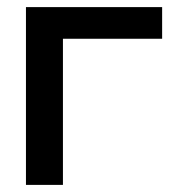

<svg xmlns="http://www.w3.org/2000/svg" viewBox="-20 -520 499 540"><path d="M53 0H157V-411H436V-500H53Z"/></svg>

Font: LT Wave Alt Medium
Style: Regular
Weight: 500
Designer: Daniel Lyons
Version: Version 2.5 (Glyphs App)